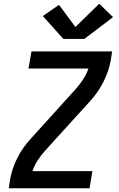

<svg xmlns="http://www.w3.org/2000/svg" viewBox="-20 -1011 640 1031"><path d="M27 0 34 -46Q44 -105 73 -162.5Q102 -220 146 -267L384 -530Q407 -555 425.5 -583.5Q444 -612 455 -643H133L149 -735H582L575 -689Q565 -630 536 -572.5Q507 -515 464 -468L344 -336L225 -205Q202 -180 183.5 -151.5Q165 -123 154 -92H476L461 0ZM320 -802 210 -925 297 -985 385 -866 513 -991 587 -919 433 -802Z"/></svg>

Font: Iosevka Curly SmBdExObl
Style: Regular
Weight: 600
Width: 7
Italic angle: -9°
Monospace: yes
Designer: Belleve Invis
Foundry: Belleve Invis
Version: Version 11.1.0; ttfautohint (v1.8.3)